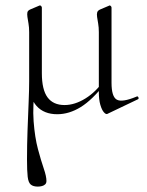

<svg xmlns="http://www.w3.org/2000/svg" viewBox="-20 -416 543 711"><path d="M192 7Q143 7 115.5 -23.5Q88 -54 88 -115V-297Q88 -315 85.5 -329Q83 -343 81.5 -353.5Q80 -364 81.5 -370.5Q83 -377 92 -381L125 -395Q129 -397 132 -394Q135 -391 135 -388V-145Q135 -84 156 -55.5Q177 -27 219 -27Q257 -27 296.5 -51.5Q336 -76 365 -119L370 -108Q322 -46 279 -19.5Q236 7 192 7ZM120 275Q103 275 94 267.5Q85 260 82.5 238.5Q80 217 80 174Q80 121 82 66Q84 11 86 -36.5Q88 -84 88 -115L111 -103Q100 -26 104.5 33.5Q109 93 120.5 136Q132 179 142 208Q152 237 152 254Q152 262 147.5 266.5Q143 271 135.5 273Q128 275 120 275ZM377 6Q372 8 364.5 -0.5Q357 -9 351.5 -28Q346 -47 346 -75V-297Q346 -315 343.5 -329Q341 -343 339.5 -353.5Q338 -364 340 -370.5Q342 -377 351 -381L384 -395Q387 -397 390 -394Q393 -391 393 -388V-109Q393 -58 412.5 -47Q432 -36 485 -58Q490 -61 492.5 -55.5Q495 -50 490 -48Z"/></svg>

Font: Cormorant Garamond Light
Style: Regular
Weight: 300
Designer: Christian Thalmann (Catharsis Fonts)
Foundry: Catharsis Fonts
Version: Version 4.001